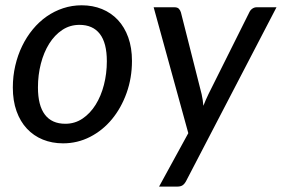

<svg xmlns="http://www.w3.org/2000/svg" viewBox="-20 -535 1066 726"><path d="M28.5 0ZM227 -67Q263 -67 292 -86.5Q321 -106 341.5 -138.8Q362 -171.5 373 -214.2Q384 -257 384 -303.5Q384 -372.5 357.5 -406.8Q331 -441 280.5 -441Q244.5 -441 215.5 -421.8Q186.5 -402.5 166 -369.8Q145.5 -337 134.5 -294.2Q123.5 -251.5 123.5 -204.5Q123.5 -136 149.8 -101.5Q176 -67 227 -67ZM218.5 7Q177 7 142 -7.2Q107 -21.5 81.8 -48.5Q56.5 -75.5 42.5 -114.8Q28.5 -154 28.5 -204Q28.5 -247 37.8 -286.8Q47 -326.5 63.8 -361Q80.5 -395.5 104 -424Q127.5 -452.5 156.5 -472.8Q185.5 -493 219 -504Q252.5 -515 289 -515Q330.5 -515 365.5 -500.8Q400.5 -486.5 425.8 -459.5Q451 -432.5 465 -393.5Q479 -354.5 479 -304.5Q479 -240.5 458.8 -183.8Q438.5 -127 403.5 -84.5Q368.5 -42 320.8 -17.5Q273 7 218.5 7ZM684 149Q678 160.5 670.5 165.5Q663 170.5 651.5 170.5H581.5L692 -31.5L561 -507.5H639.5Q651 -507.5 656.2 -502Q661.5 -496.5 664 -488.5L742.5 -178.5Q745 -167.5 746.5 -157Q748 -146.5 749 -135Q753.5 -146.5 758.2 -157.2Q763 -168 768.5 -179.5L923 -489Q927 -497.5 934.5 -502.5Q942 -507.5 950 -507.5H1025.5Z"/></svg>

Font: Lato Medium
Style: Italic
Weight: 500
Italic angle: -7°
Designer: Lukasz Dziedzic
Foundry: tyPoland Lukasz Dziedzic
Version: Version 2.006; 2014-01-15